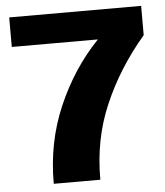

<svg xmlns="http://www.w3.org/2000/svg" viewBox="-50 -720 658 764"><g transform="rotate(-5 279.0 -337.5)"><path d="M134 0H320C319.5 -107.5 339 -207 378.5 -298C417.5 -389.5 472 -476 542 -558V-675H15V-557H358L357.5 -555.5C290 -485 236 -402.5 195 -307.5C154 -212.5 133.5 -110 134 0Z"/></g></svg>

Font: Anybody
Style: Bold
Weight: 700
Designer: Tyler Finck
Foundry: Etcetera Type Company
Version: Version 1.110